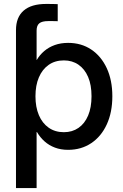

<svg xmlns="http://www.w3.org/2000/svg" viewBox="-20 -749 625 973"><path d="M61 -417V-596.2Q61 -661.6 99.9 -695.3Q138.7 -729 213.4 -729Q232.4 -729 246.8 -728.8Q261.2 -728.5 272.5 -728V-641.6Q264.2 -642.1 249 -642.1Q233.9 -642.1 224.6 -642.1Q192.9 -642.1 179.2 -630.9Q165.5 -619.6 165.5 -594.2V-417ZM61 204.1V-522.5H163.1V-444.8H166Q181.2 -470.7 204.1 -490.2Q227.1 -509.8 257.6 -520.8Q288.1 -531.7 325.2 -531.7Q392.1 -531.7 442.4 -498Q492.7 -464.4 521 -403.6Q549.3 -342.8 549.3 -261.2Q549.3 -179.7 521.2 -118.7Q493.2 -57.6 442.6 -23.7Q392.1 10.3 325.2 10.3Q288.1 10.3 258.3 -1Q228.5 -12.2 205.8 -32.5Q183.1 -52.7 167.5 -79.6H165.5V204.1ZM303.7 -79.1Q346.2 -79.1 377.7 -100.8Q409.2 -122.6 426.5 -163.3Q443.8 -204.1 443.8 -261.2Q443.8 -318.8 426.5 -359.1Q409.2 -399.4 377.7 -421.1Q346.2 -442.9 303.7 -442.9Q258.8 -442.9 226.6 -420.2Q194.3 -397.5 177 -356.9Q159.7 -316.4 159.7 -261.2Q159.7 -206.5 177 -165.5Q194.3 -124.5 226.8 -101.8Q259.3 -79.1 303.7 -79.1Z"/></svg>

Font: Inter 28pt Medium
Style: Regular
Weight: 500
Designer: Rasmus Andersson
Foundry: rsms
Version: Version 4.001;git-66647c0bb